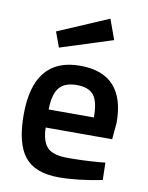

<svg xmlns="http://www.w3.org/2000/svg" viewBox="-85 -810 678 882"><g transform="rotate(10 254.0 -368.5)"><path d="M422 -90 450 -93 452 -12Q338 11 250 11Q139 11 90.5 -50Q42 -111 42 -245Q42 -511 259 -511Q469 -511 469 -282L462 -204H152Q153 -142 179 -113Q205 -84 276 -84Q347 -84 422 -90ZM362 -288Q362 -362 338.5 -391.5Q315 -421 259 -421Q203 -421 177.5 -390Q152 -359 151 -288ZM122 -647 358 -748 392 -654 148 -576Z"/></g></svg>

Font: Titillium Web[RUS by Daymarius]
Style: Regular
Weight: 600
Designer: Cyrillization by Daymarius
Foundry: Cyrillization by Daymarius
Version: Version 1.002 September 11, 2018